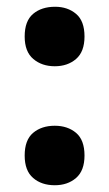

<svg xmlns="http://www.w3.org/2000/svg" viewBox="-20 -535 323 568"><path d="M53 -427Q53 -473 78 -494Q103 -515 143 -515Q180 -515 205 -494Q230 -473 230 -427Q230 -382 205 -360.5Q180 -339 142 -339Q104 -339 78.5 -360.5Q53 -382 53 -427ZM53 -75Q53 -121 78 -142Q103 -163 142 -163Q180 -163 205 -142Q230 -121 230 -75Q230 -30 205 -8.5Q180 13 142 13Q103 13 78 -8.5Q53 -30 53 -75Z"/></svg>

Font: Noto Sans Armenian SemiCondensed ExtraBold
Style: Regular
Weight: 800
Width: 4
Designer: Monotype Design Team
Foundry: Monotype Imaging Inc.
Version: Version 2.008; ttfautohint (v1.8.4.7-5d5b)